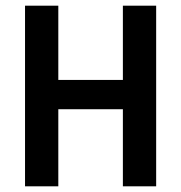

<svg xmlns="http://www.w3.org/2000/svg" viewBox="-20 -655 637 675"><path d="M412 0V-271H185V0H68V-635H185V-374H412V-635H529V0Z"/></svg>

Font: Gemunu Libre
Style: Bold
Weight: 700
Designer: Puspanada Ekanayake, Sola Matas, Pathum Egodawatta, Kosala Senevirathne
Foundry: mooniak
Version: Version 1.100